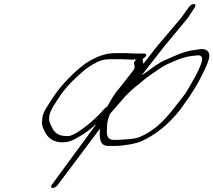

<svg xmlns="http://www.w3.org/2000/svg" viewBox="-20 -733 1060 954"><path d="M697.2 -467H655.2L601.2 -469H559.2C511.2 -469 478.3 -460 424.5 -430C379.8 -405 292.5 -325 242.6 -248L215.9 -206C200.5 -183 193.2 -166 191.3 -152C188 -127 185 -117 198.8 -86C220.1 -38 258.8 -19 314.1 -28C323.1 -29 338.7 -35 359.6 -46C394.8 -65 428.2 -89 459.7 -118L236.8 186C231.9 194 233.4 201 241.4 201C249.4 201 261.9 194 266.8 186L476.2 -93C476.8 -76 473.4 -64 477 -48C479.7 -21 493.3 -8 517.4 -8H556.5C590.8 -8 657.3 -19 684.6 -32C754 -64 817.7 -115 874.5 -187L918.7 -249C942.9 -286 962.2 -317 974 -341C1002.6 -397 1029.7 -450 1017 -471C1010.4 -486 993.3 -492 968.4 -488C961.9 -487 955.4 -486 949.9 -485C919.4 -482 885 -472 842.5 -453C833 -449 819.2 -442 803.7 -436C788.1 -430 769.6 -419 749.4 -405L720.1 -384C710 -377 698.7 -368 683.2 -358L796.5 -503L912.7 -643L948.8 -698C953.7 -706 951.2 -713 943.2 -713C935.2 -713 923.7 -706 918.8 -698L879.2 -643L761.1 -504L692.3 -416C692.2 -422 688.5 -436 689 -441C695.6 -444 700.4 -448 703.9 -452C709.9 -460 706.8 -467 697.2 -467ZM631.5 -437H659.1C648.9 -430 644.2 -424 646 -419C649.8 -403 649.9 -393 645.1 -387L580.5 -304C575.7 -298 568.6 -290 559.7 -279C550.8 -268 534.8 -243 511.8 -202C503.4 -199 500.4 -195 495.4 -189C463.1 -150 394 -90 349.2 -67C333.7 -59 322.3 -56 313.3 -57C287.5 -57 270 -62 258.4 -73C249.3 -81 245.3 -85 239.7 -98C227.5 -118 221.9 -135 224.3 -150C225.3 -154 225.7 -159 226.2 -164C231.1 -180 238.5 -195 247.8 -210L272.6 -248C281 -261 289.9 -273 298.3 -284C333.1 -324 329.5 -322 388.4 -375C403.9 -389 422.4 -402 440.9 -413C477.3 -434 494.7 -439 536.7 -439H578.7ZM564.8 -38H544C519.6 -38 509 -54 511.2 -87C511.8 -94 511.7 -102 512.2 -111C512.1 -127 519.8 -150 526.4 -167L603.7 -256C606.7 -259 615 -267 629.3 -281C656 -306 668 -312 691.2 -333C713.8 -353 743.7 -371 770.5 -390C799.7 -411 817.1 -416 845.1 -429C876.2 -443 906.6 -452 934.1 -455L951.1 -457C956.6 -458 962.6 -458 968.6 -458C974.6 -458 979.1 -455 982.7 -448C991.8 -434 967.7 -379 911.4 -285C904.5 -273 895.9 -261 886.4 -249L837.8 -187C784.6 -121 739.2 -80 673.4 -52C661.9 -47 641.1 -43 613.1 -41Z"/></svg>

Font: MewTooHand
Style: UltimateItaWide
Weight: 400
Designer: Mew Too, Robert Jablonski
Version: Version 0.77